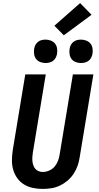

<svg xmlns="http://www.w3.org/2000/svg" viewBox="-20 -1218 640 1246"><path d="M257 8Q224 8 193 1.5Q162 -5 136 -21Q110 -37 92 -62Q74 -87 65.5 -117Q57 -147 57.5 -179.5Q58 -212 63 -245L144 -735H277L193 -227Q191 -213 190 -199Q189 -185 190.5 -171Q192 -157 196.5 -144.5Q201 -132 209.5 -122Q218 -112 231 -107Q244 -102 258 -102Q278 -102 299 -111Q320 -120 334 -136.5Q348 -153 356 -173.5Q364 -194 367 -215L453 -735H586L497 -197Q493 -169 483.5 -142Q474 -115 457.5 -90Q441 -65 418 -45.5Q395 -26 368.5 -13.5Q342 -1 313.5 3.5Q285 8 257 8ZM506 -809Q488 -809 471 -815.5Q454 -822 444 -835.5Q434 -849 431.5 -867Q429 -885 432 -903Q434 -916 440.5 -927.5Q447 -939 457.5 -947Q468 -955 480.5 -958Q493 -961 505 -961Q523 -961 540 -954.5Q557 -948 567.5 -934.5Q578 -921 580.5 -903Q583 -885 580 -867Q577 -854 571 -842.5Q565 -831 554 -823Q543 -815 530.5 -812Q518 -809 506 -809ZM276 -809Q258 -809 241 -815.5Q224 -822 214 -835.5Q204 -849 201.5 -867Q199 -885 202 -903Q204 -916 210.5 -927.5Q217 -939 227.5 -947Q238 -955 250.5 -958Q263 -961 275 -961Q293 -961 310 -954.5Q327 -948 337.5 -934.5Q348 -921 350.5 -903Q353 -885 350 -867Q347 -854 341 -842.5Q335 -831 324 -823Q313 -815 300.5 -812Q288 -809 276 -809ZM394 -989 333 -1051 500 -1198 574 -1122Z"/></svg>

Font: Iosevka XBd Ex Obl
Style: Regular
Weight: 800
Width: 7
Italic angle: -9°
Monospace: yes
Designer: Belleve Invis
Foundry: Belleve Invis
Version: Version 32.5.0; ttfautohint (v1.8.4)